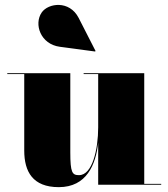

<svg xmlns="http://www.w3.org/2000/svg" viewBox="-20 -762 695 792"><path d="M227 -569 372.5 -549.5 374 -552 304.5 -688C266.5 -762 179 -749.5 152 -710.5C119 -662.5 147 -579.5 227 -569ZM270 -460H10V-456.5H80V-141C80 -54 115 10 222.5 10C337.5 10 375 -83 385 -173V0H645V-3.5H575V-460H325V-456.5H385V-237C385 -145.5 361 -39.5 306 -39.5C278 -39.5 270 -49.5 270 -133.5Z"/></svg>

Font: Bodoni* 48pt Fatface
Style: Regular
Weight: 900
Version: Version 2.3